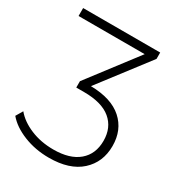

<svg xmlns="http://www.w3.org/2000/svg" viewBox="-196 -633 872 943"><g transform="rotate(30 239.5 -161.5)"><path d="M225 -209Q342 -207 403 -152.5Q464 -98 464 -7Q464 85 401 142Q338 199 221 199Q144 199 78 172.5Q12 146 -24 103L-1 64Q32 104 90.5 128.5Q149 153 220 153Q313 153 363 110.5Q413 68 413 -7Q413 -82 362 -124.5Q311 -167 210 -167H166V-203L375 -477H0V-522H437V-486Z"/></g></svg>

Font: mBank Light
Style: Regular
Weight: 300
Designer: Julieta Ulanovsky
Foundry: Julieta Ulanovsky
Version: Version 7.200;PS 007.200;hotconv 1.0.88;makeotf.lib2.5.64775